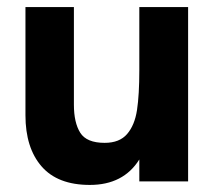

<svg xmlns="http://www.w3.org/2000/svg" viewBox="-20 -513 610 543"><path d="M52 -187V-493H189V-217Q189 -166 207 -137.5Q225 -109 276 -109Q318 -109 339.5 -134Q361 -159 367.5 -202Q374 -245 374 -314V-493H512V0H374V-62Q329 10 234 10Q143 10 97.5 -42.5Q52 -95 52 -187Z"/></svg>

Font: Hanken Grotesk ExtraBold
Style: Regular
Weight: 800
Designer: Alfredo Marco Pradil
Foundry: Hanken Design Co.
Version: Version 3.014